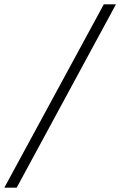

<svg xmlns="http://www.w3.org/2000/svg" viewBox="-33 -757 555 886"><path d="M-13 109 446 -737H502L44 109Z"/></svg>

Font: Tomorrow Light
Style: Italic
Weight: 300
Italic angle: -10°
Designer: Tony de Marco, Monica Rizzolli
Foundry: Just in Type
Version: Version 2.002